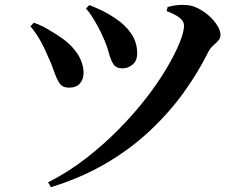

<svg xmlns="http://www.w3.org/2000/svg" viewBox="-20 -732 1040 795"><path d="M179 23Q262 -19 335.5 -76Q409 -133 472 -197Q535 -261 585 -325.5Q635 -390 670 -449.5Q705 -509 723.5 -554.5Q742 -600 742 -626Q742 -644 723.5 -658.5Q705 -673 670 -686L674 -703Q691 -708 711.5 -710.5Q732 -713 752 -711Q775 -710 800 -697.5Q825 -685 846 -666Q867 -647 880 -626Q893 -605 893 -588Q893 -574 883.5 -563.5Q874 -553 862 -542.5Q850 -532 842 -516Q801 -433 741 -349.5Q681 -266 600 -190Q519 -114 417 -54.5Q315 5 191 43ZM265 -369Q239 -369 226.5 -387.5Q214 -406 204 -436Q194 -466 177 -502Q161 -540 143 -570.5Q125 -601 106 -623L120 -638Q149 -628 175.5 -612.5Q202 -597 220 -585Q271 -553 298.5 -512.5Q326 -472 326 -429Q326 -404 311 -386.5Q296 -369 265 -369ZM487 -449Q461 -449 449.5 -466.5Q438 -484 430.5 -513.5Q423 -543 406 -580Q398 -599 386 -621Q374 -643 361 -663.5Q348 -684 336 -697L350 -711Q380 -699 405 -687Q430 -675 456 -657Q498 -630 523 -593.5Q548 -557 548 -511Q548 -480 529 -464.5Q510 -449 487 -449Z"/></svg>

Font: Noto Serif JP ExtraLight
Style: Bold
Weight: 700
Version: Version 2.003-H1;hotconv 1.1.1;makeotfexe 2.6.0